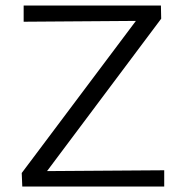

<svg xmlns="http://www.w3.org/2000/svg" viewBox="-20 -678 659 698"><path d="M151 -56 577 -59V0H61L59 -49L474 -602L66 -599V-658H565L566 -610Z"/></svg>

Font: EauTestSC
Style: Regular
Weight: 400
Designer: Christian Thalmann (Catharsis Fonts)
Version: Version 0.001;PS 000.001;hotconv 1.0.88;makeotf.lib2.5.64775